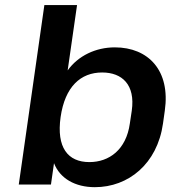

<svg xmlns="http://www.w3.org/2000/svg" viewBox="-20 -739 700 769"><path d="M359.9 10.7C494.1 10.7 609.9 -82.5 632.8 -244.1L640.1 -295.9C663.1 -456.5 574.2 -549.3 439.9 -549.3C363.3 -549.3 293 -515.6 251 -457L288.6 -718.8H157.7L55.2 0H184.1L196.3 -85.4C220.2 -23.9 281.2 10.7 359.9 10.7ZM337.9 -89.8C251.5 -89.8 205.6 -148.4 222.7 -270C240.2 -391.6 302.7 -448.7 389.2 -448.7C468.8 -448.7 522.5 -399.9 507.8 -295.9L500 -244.1C485.4 -139.6 417.5 -89.8 337.9 -89.8Z"/></svg>

Font: Winston SemiBold
Style: Italic
Weight: 600
Italic angle: -8.13011°
Designer: Vernon Adams, Kim Jin-seong, David Berlow, Cristiano Sobral
Foundry: The Winston Project Authors
Version: Version 3.004